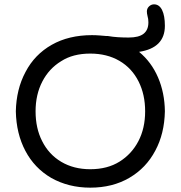

<svg xmlns="http://www.w3.org/2000/svg" viewBox="-20 -883 832 885"><path d="M396 -18Q296 -18 216 -63Q139 -108 97 -187.5Q55 -267 53 -370Q54 -420 65 -465.5Q76 -511 98 -552Q140 -632 218.5 -676.5Q297 -721 404 -721Q422 -721 440.5 -719.5Q459 -718 470 -717H477Q500 -713 524 -711.5Q548 -710 573 -710Q620 -710 642 -727.5Q664 -745 664 -780Q664 -796 660 -809Q657 -821 657 -830Q657 -844 667 -853.5Q677 -863 690 -863Q714 -863 727 -837Q740 -811 740 -764Q740 -662 621 -644Q678 -597 708.5 -526Q739 -455 740 -370Q738 -267 696 -189Q654 -109 576.5 -63.5Q499 -18 396 -18ZM396 -103Q475 -103 531 -138Q587 -173 618 -232.5Q649 -292 649 -370Q649 -447 619 -507Q588 -569 530.5 -602.5Q473 -636 396 -636Q316 -636 262 -601Q206 -567 175 -507Q144 -447 144 -370Q144 -292 174 -233Q205 -171 262.5 -137Q320 -103 396 -103Z"/></svg>

Font: Huninn
Style: Regular
Weight: 400
Designer: justfont
Foundry: justfont
Version: Version 1.003